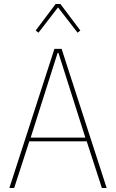

<svg xmlns="http://www.w3.org/2000/svg" viewBox="-20 -943 582 963"><path d="M491 0 415 -234H127L51 0H27L253 -698H289L515 0ZM321 -527 273 -678H269L221 -527L134 -253H408ZM283 -923 383 -790 369 -779 271 -906 173 -779 159 -790 259 -923Z"/></svg>

Font: IBM Plex Sans Condensed Thin
Style: Regular
Weight: 100
Width: 3
Designer: Mike Abbink, Paul van der Laan, Pieter van Rosmalen
Foundry: Bold Monday
Version: Version 1.3